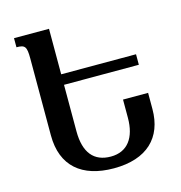

<svg xmlns="http://www.w3.org/2000/svg" viewBox="-107 -811 866 917"><g transform="rotate(-15 326.0 -352.0)"><path d="M345 10C509 10 595 -75 595 -216V-296H471V-206C471 -108 428 -48 345 -48C262 -48 217 -101 217 -207V-437H587V-489H217V-714H44V-669C86 -669 94 -660 94 -600V-220C94 -68 187 10 345 10Z"/></g></svg>

Font: Noto Serif Armenian SemiCondensed SemiBold
Style: Regular
Weight: 600
Width: 4
Designer: Monotype Design Team
Foundry: Monotype Imaging Inc.
Version: Version 2.008